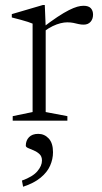

<svg xmlns="http://www.w3.org/2000/svg" viewBox="-20 -470 396 748"><path d="M305.5 -447.5Q325 -447.5 333.8 -438Q342.5 -428.5 342.5 -413Q342.5 -396 332.8 -385Q323 -374 306 -374Q296 -374 286.2 -376.2Q276.5 -378.5 266 -380.8Q255.5 -383 242 -383Q230 -383 215.8 -379.5Q201.5 -376 185.2 -368.2Q169 -360.5 151 -347L141.5 -359Q177.5 -386.5 203.5 -403.8Q229.5 -421 248.5 -430.5Q267.5 -440 281 -443.8Q294.5 -447.5 305.5 -447.5ZM158 -364V-33.5L242.5 -17.5V0H29.5V-17.5L107 -33.5V-378Q100.5 -381 88.5 -384.8Q76.5 -388.5 60.5 -393Q44.5 -397.5 26 -402V-415L147 -450.5H154.5ZM65.5 233.5Q107.5 218.5 125.5 197.2Q143.5 176 143.5 155.5Q143.5 139.5 134 130.5Q124.5 121.5 112 116.2Q99.5 111 90 107Q80.5 103 80.5 97.5Q80.5 77.5 93 64.5Q105.5 51.5 129 51.5Q153 51.5 169.8 69.5Q186.5 87.5 186.5 123Q186.5 150 175.2 175.5Q164 201 138.2 222.2Q112.5 243.5 70 257.5Z"/></svg>

Font: Newsreader 16pt Light
Style: Regular
Weight: 300
Designer: Hugues Gentile
Foundry: Production Type
Version: Version 1.003